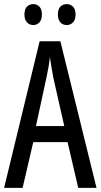

<svg xmlns="http://www.w3.org/2000/svg" viewBox="-20 -915 490 935"><path d="M361 0 309 -223H142L90 0H0L173 -714H274L450 0ZM240 -535Q235 -563 230.5 -589Q226 -615 223 -638Q218 -590 206 -536L155 -301H293ZM99 -845Q99 -871 111.5 -883Q124 -895 142 -895Q160 -895 172 -882.5Q184 -870 184 -845Q184 -819 172 -806Q160 -793 142 -793Q124 -793 111.5 -806Q99 -819 99 -845ZM262 -845Q262 -871 274.5 -883Q287 -895 305 -895Q323 -895 335.5 -882.5Q348 -870 348 -845Q348 -819 335.5 -806Q323 -793 305 -793Q286 -793 274 -806Q262 -819 262 -845Z"/></svg>

Font: Noto Sans Bengali ExtraCondensed
Style: Regular
Weight: 400
Width: 2
Designer: Jelle Bosma - Monotype Design Team
Foundry: Monotype Imaging Inc.
Version: Version 2.003; ttfautohint (v1.8.4.7-5d5b)